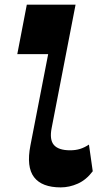

<svg xmlns="http://www.w3.org/2000/svg" viewBox="-20 -792 465 825"><path d="M241 13.2Q160 13.2 126.4 -30.6Q92.7 -74.5 110.7 -167L187 -559.5H54.3L95.2 -772H304.7L202 -242.2Q192 -191.7 211.7 -169Q231.5 -146.2 281.2 -146.2Q305 -146.2 324 -152.1Q343 -158 362.2 -170.7L378.5 -56.2Q350.7 -19.2 314.5 -3Q278.2 13.2 241 13.2Z"/></svg>

Font: Savate ExtraLight
Style: Italic
Weight: 200
Italic angle: -11°
Designer: Max Esnée
Foundry: Plomb Type
Version: Version 2.000